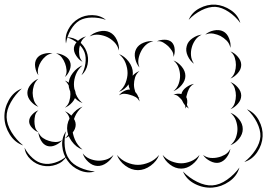

<svg xmlns="http://www.w3.org/2000/svg" viewBox="-268 -889 1210 870"><g transform="rotate(-90 337.0 -454.0)"><path d="M-5 -629Q-15 -663 0 -698Q15 -733 44 -753Q73 -774 110.5 -777Q148 -780 177 -760Q143 -769 108 -765.5Q73 -762 50 -745Q27 -729 12.5 -696.5Q-2 -664 -5 -629ZM575 -760Q608 -766 639 -749.5Q670 -733 687 -704Q704 -676 703.5 -640.5Q703 -605 682 -579Q693 -610 692.5 -643Q692 -676 679 -699Q665 -722 636.5 -738.5Q608 -755 575 -760ZM94 -685Q104 -714 132.5 -734.5Q161 -755 191 -755Q222 -755 250 -734.5Q278 -714 289 -685Q269 -709 242.5 -720Q216 -731 191 -731Q167 -731 140.5 -720Q114 -709 94 -685ZM305 -685Q314 -710 338.5 -729Q363 -748 390 -748Q417 -748 441.5 -729Q466 -710 476 -685Q458 -706 435 -715Q412 -724 390 -724Q369 -724 345.5 -715Q322 -706 305 -685ZM492 -685Q500 -701 519 -713.5Q538 -726 556 -724Q574 -721 588.5 -704Q603 -687 607 -669Q597 -685 582 -691.5Q567 -698 552 -700Q538 -702 521.5 -699.5Q505 -697 492 -685ZM70 -545Q50 -554 34.5 -575Q19 -596 20 -618Q21 -640 38.5 -659Q56 -678 77 -684Q60 -671 52.5 -652.5Q45 -634 44 -616Q43 -599 48.5 -579.5Q54 -560 70 -545ZM607 -653Q623 -637 629.5 -610Q636 -583 626 -562Q616 -541 591 -529.5Q566 -518 543 -520Q566 -526 581 -541Q596 -556 604 -573Q612 -590 614.5 -611Q617 -632 607 -653ZM70 -338Q42 -348 21.5 -376Q1 -404 1 -434Q1 -464 21.5 -491.5Q42 -519 70 -529Q47 -510 36 -484Q25 -458 25 -434Q25 -410 36 -383.5Q47 -357 70 -338ZM328 -427 329 -431Q320 -427 312 -427Q326 -433 332.5 -445Q339 -457 342 -469Q346 -480 347 -493.5Q348 -507 340 -520Q351 -512 359 -497.5Q367 -483 366 -470Q378 -476 389 -476H390Q365 -494 356 -520Q373 -499 396.5 -490Q420 -481 441 -481Q463 -481 486.5 -490Q510 -499 527 -520Q518 -495 493 -476Q468 -457 441 -457Q435 -457 429 -458Q444 -444 450 -427Q438 -442 421 -447Q404 -452 389 -452Q381 -452 372.5 -450.5Q364 -449 355 -446Q346 -437 332 -432Q330 -430 328 -427ZM466 -427Q482 -441 506.5 -446.5Q531 -452 550 -442Q569 -432 578.5 -408.5Q588 -385 585 -364Q581 -385 567.5 -399Q554 -413 539 -420Q524 -428 505 -431.5Q486 -435 466 -427ZM585 -348Q592 -333 592 -313Q592 -293 581 -281Q569 -269 549 -267.5Q529 -266 514 -273Q530 -272 542 -280Q554 -288 563 -297Q572 -307 579.5 -319.5Q587 -332 585 -348ZM70 -155Q45 -164 26.5 -188Q8 -212 8 -238Q8 -265 26.5 -289Q45 -313 70 -322Q50 -305 41 -282Q32 -259 32 -238Q32 -217 41 -194.5Q50 -172 70 -155ZM280 -203Q284 -209 289 -215Q284 -216 280 -219Q287 -218 294 -220Q305 -229 317 -234Q318 -234 320 -236Q328 -243 335.5 -251.5Q343 -260 343 -273Q350 -255 346 -237Q363 -233 376 -215.5Q389 -198 392 -180Q383 -196 368.5 -203Q354 -210 340 -213Q336 -214 332 -215Q325 -211 315.5 -210.5Q306 -210 297 -212Q288 -209 280 -203ZM498 -273Q490 -252 470 -235.5Q450 -219 428 -219Q407 -219 387 -235.5Q367 -252 359 -273Q373 -256 392 -249.5Q411 -243 428 -243Q446 -243 465 -249.5Q484 -256 498 -273ZM13 26Q-26 15 -50.5 -20.5Q-75 -56 -78 -96Q-81 -137 -61.5 -175.5Q-42 -214 -5 -230Q-34 -202 -52 -165.5Q-70 -129 -68 -97Q-66 -64 -42.5 -30.5Q-19 3 13 26ZM483 -180Q496 -198 519 -208.5Q542 -219 563 -213Q584 -208 598.5 -187Q613 -166 615 -145Q606 -164 589.5 -175Q573 -186 557 -190Q540 -195 520.5 -193.5Q501 -192 483 -180ZM682 -204Q716 -190 734.5 -155Q753 -120 751 -83Q748 -46 726 -13Q704 20 668 30Q698 8 718.5 -23Q739 -54 741 -83Q742 -113 725.5 -146Q709 -179 682 -204ZM98 -15Q78 -18 59 -32Q40 -46 35 -66Q31 -85 42 -106.5Q53 -128 70 -139Q58 -123 56.5 -105Q55 -87 59 -71Q62 -56 71 -40Q80 -24 98 -15ZM615 -129Q629 -114 634 -90Q639 -66 630 -48Q621 -30 598 -21Q575 -12 555 -15Q575 -19 588 -32Q601 -45 609 -60Q616 -74 619.5 -92Q623 -110 615 -129ZM261 -15Q253 7 232 24Q211 41 187 41Q164 41 143 24Q122 7 114 -15Q129 3 149 10Q169 17 187 17Q206 17 226 10Q246 3 261 -15ZM400 -15Q394 3 376 18.5Q358 34 339 34Q319 34 301.5 18.5Q284 3 277 -15Q289 0 306 5Q323 10 339 10Q354 10 371 5Q388 0 400 -15ZM539 -15Q533 3 515 18.5Q497 34 478 34Q458 34 440.5 18.5Q423 3 416 -15Q429 0 445.5 5Q462 10 478 10Q493 10 510 5Q527 0 539 -15ZM277 60Q262 95 226.5 114Q191 133 154 131Q116 129 82.5 106.5Q49 84 38 48Q61 78 92.5 98.5Q124 119 154 121Q184 122 217.5 105Q251 88 277 60ZM113 -954Q126 -992 163 -1015Q200 -1038 240 -1039Q281 -1040 318.5 -1019Q356 -998 371 -960Q344 -990 308.5 -1010Q273 -1030 241 -1029Q208 -1028 173.5 -1007Q139 -986 113 -954ZM64 -757Q37 -773 26 -804Q15 -835 21 -865Q27 -896 49.5 -920Q72 -944 103 -948Q76 -934 55.5 -911Q35 -888 31 -863Q26 -839 35 -810Q44 -781 64 -757ZM288 -885Q295 -904 313 -919.5Q331 -935 351 -935Q371 -935 389.5 -919.5Q408 -904 415 -885Q402 -900 384.5 -905.5Q367 -911 351 -911Q335 -911 318 -905.5Q301 -900 288 -885ZM173 -885Q178 -900 192.5 -913.5Q207 -927 222 -927Q238 -927 252.5 -913.5Q267 -900 272 -885Q262 -897 248.5 -900Q235 -903 222 -903Q210 -903 196.5 -900Q183 -897 173 -885ZM431 -885Q446 -896 468 -899.5Q490 -903 506 -893Q522 -883 528 -861Q534 -839 530 -821Q528 -839 517 -852Q506 -865 493 -873Q481 -881 464.5 -885.5Q448 -890 431 -885ZM137 -777Q123 -788 114 -808Q105 -828 111 -846Q117 -863 136 -873.5Q155 -884 173 -885Q156 -878 147 -865Q138 -852 134 -838Q129 -824 128.5 -808Q128 -792 137 -777ZM530 -805Q530 -787 519.5 -767.5Q509 -748 493 -742Q476 -735 455 -743Q434 -751 423 -765Q438 -756 454.5 -757.5Q471 -759 484 -764Q498 -769 511 -778.5Q524 -788 530 -805ZM268 -765Q261 -747 243.5 -731.5Q226 -716 207 -716Q187 -716 169.5 -731.5Q152 -747 145 -765Q157 -750 174 -745Q191 -740 207 -740Q222 -740 239 -745Q256 -750 268 -765ZM407 -765Q400 -747 382.5 -731.5Q365 -716 345 -716Q326 -716 308.5 -731.5Q291 -747 284 -765Q296 -750 313 -745Q330 -740 345 -740Q361 -740 377.5 -745Q394 -750 407 -765ZM603 -756Q604 -727 585 -702Q566 -677 539 -667Q511 -656 480.5 -662Q450 -668 431 -690Q456 -676 484.5 -672Q513 -668 535 -676Q557 -684 575.5 -706Q594 -728 603 -756Z"/></g></svg>

Font: Rubik Puddles
Style: Regular
Weight: 400
Designer: Hubert and Fischer, NaN
Foundry: Hubert and Fischer, NaN
Version: Version 2.200